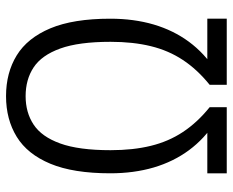

<svg xmlns="http://www.w3.org/2000/svg" viewBox="-89 -701 790 652"><g transform="rotate(-90 306.0 -375.0)"><path d="M43.5 0V-66H214.5L218 -39Q161 -75.5 122 -128.2Q83 -181 63.2 -248.2Q43.5 -315.5 43.5 -395.5Q43.5 -521 76 -599Q108.5 -677 167.5 -713.2Q226.5 -749.5 305.5 -749.5Q385 -749.5 444 -713.2Q503 -677 535.8 -599Q568.5 -521 568.5 -395.5Q568.5 -315.5 548.8 -248.2Q529 -181 490 -128.2Q451 -75.5 394 -39L397.5 -66H568.5V0H344V-58Q396 -100 428.2 -148.8Q460.5 -197.5 475.2 -257.8Q490 -318 490 -394.5Q490 -502.5 467.2 -565.5Q444.5 -628.5 403.2 -655.8Q362 -683 305.5 -683Q250 -683 208.8 -655.8Q167.5 -628.5 144.8 -565.5Q122 -502.5 122 -394.5Q122 -318 136.8 -257.8Q151.5 -197.5 183.8 -148.8Q216 -100 268 -58V0Z"/></g></svg>

Font: Encode Sans SC Condensed
Style: Regular
Weight: 400
Width: 3
Designer: Multiple Designers
Foundry: Impallari Type
Version: Version 3.002